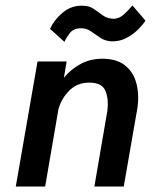

<svg xmlns="http://www.w3.org/2000/svg" viewBox="-20 -686 569 706"><path d="M164 -580Q179 -613 210.5 -639.5Q242 -666 283 -665Q309 -665 326 -652.5Q343 -640 359.5 -628.5Q376 -617 400 -617Q419 -618 435.5 -633Q452 -648 467 -666L515 -610Q503 -592 484 -574Q465 -556 441 -544.5Q417 -533 390 -534Q367 -535 349 -547Q331 -559 314 -571Q297 -583 275 -582Q249 -581 236 -563.5Q223 -546 217 -532ZM375 -280Q380 -321 368 -351Q356 -381 313 -382Q267 -384 236.5 -354.5Q206 -325 195 -285L146 0H38L118 -460H225L215 -400Q240 -431 276 -450.5Q312 -470 356 -470Q408 -470 438.5 -446.5Q469 -423 480.5 -383Q492 -343 486 -293L435 0H327Z"/></svg>

Font: Jost* Medium
Style: Italic
Weight: 500
Italic angle: -10°
Version: Version 3.7